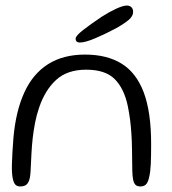

<svg xmlns="http://www.w3.org/2000/svg" viewBox="-20 -662 620 693"><path d="M52.5 11Q38.5 11 32 -0.2Q25.5 -11.5 23.5 -37Q22.5 -51 23 -69.2Q23.5 -87.5 24.8 -111.5Q26 -135.5 28.5 -164.5Q37 -261 67.8 -328.2Q98.5 -395.5 153.2 -430.2Q208 -465 287 -465Q366 -465 419 -432.2Q472 -399.5 498.8 -328.5Q525.5 -257.5 525.5 -142.5Q525.5 -120.5 525.2 -102.2Q525 -84 524.2 -69.2Q523.5 -54.5 522 -43Q518 -12.5 510.5 -0.8Q503 11 487 11Q475 11 469 5Q463 -1 460.5 -13.5Q458 -26 457.5 -45Q457 -88.5 456.5 -121.5Q456 -154.5 454.2 -180.5Q452.5 -206.5 449.5 -229.8Q446.5 -253 441.5 -278Q428.5 -341.5 394.5 -376Q360.5 -410.5 291 -410.5Q222.5 -410.5 182.2 -373.2Q142 -336 121 -273Q112 -247 106.8 -220Q101.5 -193 98.2 -165Q95 -137 93.5 -107.2Q92 -77.5 90.5 -46.5Q89.5 -22.5 84.8 -10Q80 2.5 72 6.8Q64 11 52.5 11ZM268 -508.5Q261 -508.5 257 -511.8Q253 -515 253 -522.5Q253 -532.5 279.5 -553.2Q306 -574 347 -601.5Q372.5 -618 398.2 -630Q424 -642 438 -642Q448 -642 454.2 -636Q460.5 -630 460.5 -619Q460.5 -604 445.2 -590.8Q430 -577.5 399 -560Q362.5 -540.5 325.2 -524.5Q288 -508.5 268 -508.5Z"/></svg>

Font: Gluten ExtraLight
Style: Regular
Weight: 250
Designer: Tyler Finck
Foundry: Etcetera Type Company
Version: Version 1.300